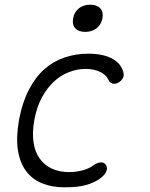

<svg xmlns="http://www.w3.org/2000/svg" viewBox="-20 -789 640 819"><path d="M61 -277Q75 -352 103 -406Q131 -460 169.5 -494Q208 -528 256 -544Q304 -560 355 -560Q389 -560 414.5 -554.5Q440 -549 457.5 -539.5Q475 -530 486 -518Q497 -506 502 -493Q512 -470 504.5 -456.5Q497 -443 484 -436Q470 -429 458.5 -433Q447 -437 441 -451Q433 -469 407.5 -482Q382 -495 344 -495Q310 -495 274.5 -481.5Q239 -468 209.5 -440.5Q180 -413 158 -372Q136 -331 126 -275Q117 -223 123 -182Q129 -141 149 -113Q169 -85 200.5 -70Q232 -55 274 -55Q305 -55 333 -62.5Q361 -70 380 -85Q393 -94 407 -96Q421 -98 430 -88Q434 -83 435.5 -77Q437 -71 435.5 -64Q434 -57 429 -49.5Q424 -42 416 -35Q401 -22 383.5 -13.5Q366 -5 346 0.5Q326 6 303 8Q280 10 254 10Q201 10 159.5 -7Q118 -24 91.5 -59Q65 -94 56.5 -148Q48 -202 61 -277ZM344 -653Q315 -653 301 -668.5Q287 -684 292 -711Q297 -738 316.5 -753.5Q336 -769 365 -769Q393 -769 407.5 -753.5Q422 -738 417 -711Q412 -684 392 -668.5Q372 -653 344 -653Z"/></svg>

Font: Maple Mono NL ExtraLight
Style: Italic
Weight: 275
Italic angle: -10°
Monospace: yes
Designer: subframe7536
Version: Version 7.000